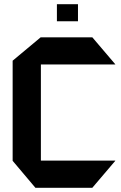

<svg xmlns="http://www.w3.org/2000/svg" viewBox="-20 -891 575 911"><path d="M148 0 40 -128V-129H527V-128L418 0ZM40 -129V-603L173 -714H174V-129ZM174 -585V-714H418L527 -586V-585ZM250 -790V-871H350V-790Z"/></svg>

Font: Foldit SemiBold
Style: Regular
Weight: 600
Version: Version 1.003